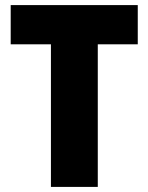

<svg xmlns="http://www.w3.org/2000/svg" viewBox="-20 -827 583 754"><path d="M364 -93V-653H521V-807H22V-653H180V-93Z"/></svg>

Font: Noto Sans Kannada UI SemiCondensed Black
Style: Regular
Weight: 900
Width: 4
Designer: Jelle Bosma - Monotype Design Team
Foundry: Monotype Imaging Inc.
Version: Version 2.005